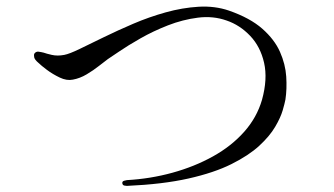

<svg xmlns="http://www.w3.org/2000/svg" viewBox="-20 -646 1040 598"><path d="M375 -67Q373 -67 367.5 -68Q362 -69 361 -75Q360 -81 366.5 -83Q373 -85 375 -85Q448 -89 517 -108Q586 -127 643.5 -159Q701 -191 740.5 -235.5Q780 -280 796 -335Q814 -400 802.5 -450.5Q791 -501 759 -534.5Q727 -568 686 -582Q644 -597 596.5 -591Q549 -585 503 -567Q457 -549 417.5 -526.5Q378 -504 351 -485.5Q324 -467 316 -462Q305 -454 288 -440.5Q271 -427 250 -414.5Q229 -402 207 -398Q188 -394 166 -404.5Q144 -415 126 -428.5Q108 -442 100 -450Q88 -460 86.5 -467.5Q85 -475 87 -479Q92 -486 100 -485Q108 -484 116 -482Q124 -479 141.5 -475Q159 -471 180 -475Q196 -478 228 -493.5Q260 -509 303 -530Q346 -551 395 -572Q444 -593 496 -607.5Q548 -622 598.5 -625Q649 -628 693 -613Q759 -590 797 -556.5Q835 -523 852 -484.5Q869 -446 871.5 -407.5Q874 -369 869 -336Q867 -325 860.5 -302.5Q854 -280 837 -251Q820 -222 787.5 -192Q755 -162 701 -135Q647 -108 567 -90Q487 -72 375 -67Z"/></svg>

Font: Shippori Mincho TTF
Style: Regular
Weight: 400
Version: Version 2.100